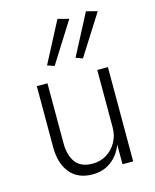

<svg xmlns="http://www.w3.org/2000/svg" viewBox="-113 -818 731 905"><g transform="rotate(-15 252.5 -365.5)"><path d="M185 -530 151 -542 255 -741 309 -727ZM323 -530 290 -542 394 -741 448 -727ZM131 -168Q131 -108 157 -73.5Q183 -39 239 -39Q278 -39 308.5 -58Q339 -77 356.5 -109Q374 -141 374 -180V-460H426V0H374V-96Q355 -46 316.5 -18Q278 10 227 10Q155 10 117 -36.5Q79 -83 79 -162V-460H131Z"/></g></svg>

Font: Jost* Light
Style: Regular
Weight: 300
Version: Version 3.7